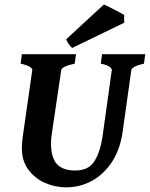

<svg xmlns="http://www.w3.org/2000/svg" viewBox="-20 -802 652 836"><path d="M612.3 -565.9 606.9 -524.9Q578.6 -518.6 565.7 -511.2Q552.7 -503.9 551.8 -497.1L514.2 -230Q503.4 -151.4 467.5 -96.9Q431.6 -42.5 379.9 -14.4Q328.1 13.7 268.6 13.7Q219.7 13.7 175.5 -5.9Q131.3 -25.4 103.3 -63.5Q75.2 -101.6 75.2 -156.2Q75.2 -178.7 79.1 -207.5L120.6 -497.1Q121.6 -502.4 110.1 -510.5Q98.6 -518.6 69.8 -524.9L75.2 -565.9H311L305.2 -524.9Q250 -512.7 246.6 -497.1L207 -229Q205.1 -215.8 203.6 -202.9Q202.1 -189.9 202.1 -178.2Q202.1 -115.7 227.8 -87.6Q253.4 -59.6 308.1 -59.6Q366.7 -59.6 392.1 -101.6Q417.5 -143.6 426.8 -210.4L466.8 -497.1Q467.8 -502.4 457.8 -510.5Q447.8 -518.6 418.9 -524.9L424.3 -565.9ZM520.5 -737.3 521 -703.1 294.4 -593.3Q288.1 -597.2 280 -608.9Q272 -620.6 268.1 -630.9L432.1 -782.2Q439.5 -779.8 458.5 -770Q477.5 -760.3 496.3 -750.5Q515.1 -740.7 520.5 -737.3Z"/></svg>

Font: Dai Banna SIL
Style: Bold Italic
Weight: 700
Italic angle: -11°
Designer: Victor Gaultney
Foundry: SIL International
Version: Version 4.000